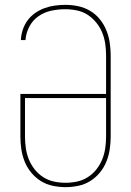

<svg xmlns="http://www.w3.org/2000/svg" viewBox="-20 -763 540 791"><path d="M250 8Q224 8 197.5 2.5Q171 -3 148.5 -17Q126 -31 109 -51.5Q92 -72 82 -96.5Q72 -121 68 -147.5Q64 -174 64 -200V-376H417V-535Q417 -559 413.5 -583Q410 -607 401 -629Q392 -651 376.5 -670Q361 -689 341 -702Q321 -715 297 -720Q273 -725 249 -725Q220 -725 191.5 -719Q163 -713 139 -696.5Q115 -680 101 -653.5Q87 -627 85 -598H66Q67 -620 74 -641Q81 -662 94 -679.5Q107 -697 125 -709.5Q143 -722 163.5 -729.5Q184 -737 206 -740Q228 -743 249 -743Q276 -743 302 -737.5Q328 -732 351 -718.5Q374 -705 391 -684Q408 -663 418 -638.5Q428 -614 432 -587.5Q436 -561 436 -535V-200Q436 -174 432 -147.5Q428 -121 418 -96.5Q408 -72 391 -51.5Q374 -31 351.5 -17Q329 -3 302.5 2.5Q276 8 250 8ZM250 -10Q274 -10 297.5 -15Q321 -20 341.5 -33Q362 -46 377 -65Q392 -84 401 -106Q410 -128 413.5 -152Q417 -176 417 -200V-359H83V-200Q83 -176 86.5 -152Q90 -128 99 -106Q108 -84 123 -65Q138 -46 158.5 -33Q179 -20 202.5 -15Q226 -10 250 -10Z"/></svg>

Font: Zed Mono Thin
Style: Regular
Weight: 100
Monospace: yes
Designer: Belleve Invis
Foundry: Belleve Invis
Version: Version 1.0.0; ttfautohint (v1.8.4)